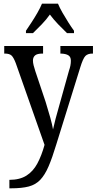

<svg xmlns="http://www.w3.org/2000/svg" viewBox="-20 -786 525 1043"><path d="M31 191Q87 191 123.5 168Q160 145 183 102Q206 59 222 1L66 -442Q54 -474 42.5 -484.5Q31 -495 6 -495H3V-536H214V-495H211Q182 -495 170.5 -485Q159 -475 159 -457Q159 -446 162.5 -431.5Q166 -417 172 -399L228 -232Q242 -187 253 -147.5Q264 -108 268 -83Q274 -111 282 -141Q290 -171 300 -206L355 -403Q360 -417 362.5 -430Q365 -443 365 -456Q365 -477 351.5 -485.5Q338 -494 311 -495H308V-536H485V-495H482Q457 -495 444 -482Q431 -469 416 -420L286 -2Q264 71 244 117.5Q224 164 199 190.5Q174 217 136.5 227Q99 237 40 237H31ZM121 -619Q134 -638 151 -664Q168 -690 183.5 -717Q199 -744 208 -766H295Q304 -744 319.5 -717Q335 -690 351.5 -664Q368 -638 382 -619V-606H344Q321 -628 296 -654Q271 -680 251 -707Q232 -680 207 -654Q182 -628 159 -606H121Z"/></svg>

Font: Noto Serif Ethiopic Condensed
Style: Regular
Weight: 400
Width: 3
Designer: Monotype Design Team
Foundry: Monotype Imaging Inc.
Version: Version 2.102; ttfautohint (v1.8.4.7-5d5b)